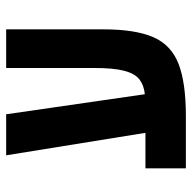

<svg xmlns="http://www.w3.org/2000/svg" viewBox="-20 -606 626 626"><g transform="rotate(-90 293.0 -293.0)"><path d="M57.1 0V-131.8H172.9L99.6 -585.9H233.4L298.8 -133.8Q327.6 -136.7 346.7 -151.1Q365.7 -165.5 375 -200Q384.3 -234.4 384.3 -297.9V-585.9H510.3V-269Q510.3 -165 484.9 -106.4Q459.5 -47.9 397.9 -23.9Q336.4 0 228 0Z"/></g></svg>

Font: Cascadia Code PL
Style: Bold
Weight: 700
Monospace: yes
Designer: Aaron Bell
Foundry: Saja Typeworks
Version: Version 2404.023; ttfautohint (v1.8.4)